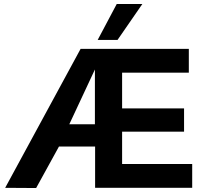

<svg xmlns="http://www.w3.org/2000/svg" viewBox="-20 -946 1013 967"><path d="M6 0 386 -700H931V-580H595V-400H907V-283H595V-120H948V0H459V-208H277L162 1ZM329 -320H458V-596ZM472 -745 568 -926H697L572 -745Z"/></svg>

Font: Georama ExtraCondensed Thin SemiBold
Style: Regular
Weight: 600
Version: Version 1.001